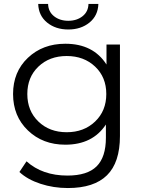

<svg xmlns="http://www.w3.org/2000/svg" viewBox="-20 -751 726 970"><path d="M173 -731H223Q224 -692 253 -669Q282 -646 325 -646Q368 -646 397 -669Q426 -692 427 -731H477Q475 -672 432 -637Q389 -602 325 -602Q261 -602 218 -637Q175 -672 173 -731ZM518 -526H586V-64Q586 70 520.5 134.5Q455 199 323 199Q250 199 184.5 177.5Q119 156 78 118L114 64Q194 136 321 136Q421 136 468 89.5Q515 43 515 -55V-122Q448 -20 310 -20Q196 -20 121 -92Q46 -164 46 -276Q46 -388 121 -459Q196 -530 310 -530Q451 -530 518 -425ZM174 -137Q230 -83 317 -83Q404 -83 460.5 -137Q517 -191 517 -276Q517 -361 460.5 -414.5Q404 -468 317 -468Q230 -468 174 -414.5Q118 -361 118 -276Q118 -191 174 -137Z"/></svg>

Font: mBank
Style: Regular
Weight: 400
Designer: Julieta Ulanovsky
Foundry: Julieta Ulanovsky
Version: Version 7.200;PS 007.200;hotconv 1.0.88;makeotf.lib2.5.64775